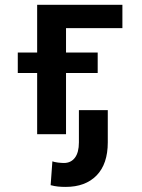

<svg xmlns="http://www.w3.org/2000/svg" viewBox="-20 -548 578 784"><path d="M479.8 -528.4V-433.2H249.6V0H131.7V-528.4ZM378.9 -333.5V-250H52.6V-333.5ZM302.2 -98.4H420.1V33.4Q420.1 121.4 374.5 168.3Q328.8 215.2 248.2 215.2Q231.5 215.2 217.2 213.8Q202.8 212.4 186.8 208.1L193.9 110.8Q202.1 114 216.6 115.8Q231.2 117.5 241.1 117.5Q269.5 117.5 285.9 96.1Q302.2 74.6 302.2 33.4Z"/></svg>

Font: Interface Medium
Style: Regular
Weight: 500
Designer: Rasmus Andersson
Foundry: rsms
Version: Version 1.8